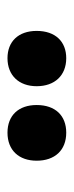

<svg xmlns="http://www.w3.org/2000/svg" viewBox="134 -940 193 500"><g transform="rotate(90 230.0 -690.5)"><path d="M61 -690C61 -642 89 -614 132 -614C177 -614 205 -644 205 -690C205 -737 177 -767 132 -767C89 -767 61 -739 61 -690ZM254 -690C254 -643 281 -614 326 -614C372 -614 399 -644 399 -690C399 -737 372 -767 326 -767C282 -767 254 -739 254 -690Z"/></g></svg>

Font: Noto Sans Georgian ExtraCondensed Black
Style: Regular
Weight: 900
Width: 2
Designer: Monotype Design Team, Akaki Razmadze
Foundry: Google LLC
Version: Version 2.005